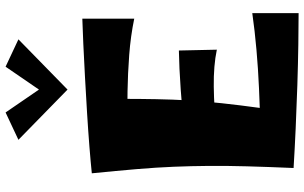

<svg xmlns="http://www.w3.org/2000/svg" viewBox="-221 -864 1090 688"><g transform="rotate(-90 324.0 -520.0)"><path d="M66 -13Q70 -107 72 -180Q74 -253 73.5 -316.5Q73 -380 70.5 -442Q68 -504 62 -575Q56 -646 47 -736L314 -714Q314 -633 313.5 -568.5Q313 -504 311 -447Q309 -390 304 -331.5Q299 -273 290.5 -204.5Q282 -136 269 -47ZM621 5Q576 5 508.5 4Q441 3 363 0.5Q285 -2 208 -5.5Q131 -9 66 -13L117 -131Q164 -131 224.5 -132.5Q285 -134 353 -137Q421 -140 489.5 -146Q558 -152 621 -161ZM490 -288Q433 -300 357.5 -299Q282 -298 191 -289L190 -401Q270 -412 348 -417.5Q426 -423 487 -424ZM601 -584Q538 -597 471 -602Q404 -607 341 -608Q278 -609 226 -608Q174 -607 142 -607L47 -736Q85 -740 141.5 -744.5Q198 -749 263 -753Q328 -757 392.5 -760.5Q457 -764 511.5 -766.5Q566 -769 601 -770ZM265 -1045 361 -905 347 -823 167 -999ZM429 -1045 527 -999 347 -823 333 -905Z"/></g></svg>

Font: Marhey
Style: Bold
Weight: 700
Designer: Nur Syamsi & Bustanul Arifin
Foundry: Namelatype
Version: Version 1.000